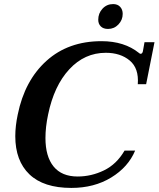

<svg xmlns="http://www.w3.org/2000/svg" viewBox="-20 -912 778 942"><path d="M462 -815Q462 -847 483 -869.5Q504 -892 535 -892Q557 -892 569.5 -878.5Q582 -865 582 -844Q582 -814 561 -792Q540 -770 510 -770Q487 -770 474.5 -782.5Q462 -795 462 -815ZM55 -244Q55 -293 67 -350Q101 -517 208 -613.5Q315 -710 478 -710Q590 -710 662 -652Q666 -648 670 -648Q678 -648 681 -660L689 -705H738L697 -499H656Q662 -577 616.5 -615Q571 -653 499 -653Q395 -653 320 -572Q245 -491 216 -350Q203 -289 203 -235Q203 -144 243 -95Q283 -46 361 -46Q428 -46 490 -76Q552 -106 591 -173H643Q609 -92 525.5 -41Q442 10 330 10Q194 10 124.5 -56.5Q55 -123 55 -244Z"/></svg>

Font: Taviraj SemiBold
Style: Italic
Weight: 600
Italic angle: -12°
Designer: Katatrad Team
Foundry: CadsonDemak
Version: Version 1.001